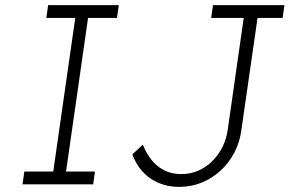

<svg xmlns="http://www.w3.org/2000/svg" viewBox="-20 -720 1131 750"><path d="M68 0 75 -50H188L274 -650H161L168 -700H444L437 -650H324L238 -50H351L344 0ZM680 10Q647 10 619 1.5Q591 -7 567.5 -23Q544 -39 526 -63Q508 -87 497 -117L538 -155Q550 -125 566 -103Q582 -81 601.5 -67Q621 -53 642.5 -46.5Q664 -40 688 -40Q734 -40 772.5 -62.5Q811 -85 837 -125Q863 -165 870 -216L932 -650H805L812 -700H1091L1084 -650H986L923 -213Q917 -165 895.5 -124Q874 -83 841 -53Q808 -23 767.5 -6.5Q727 10 680 10Z"/></svg>

Font: Lexend ExtLt
Style: Italic
Weight: 250
Italic angle: -8.13011°
Designer: Bonnie Shaver-Troup, Thomas Jockin
Foundry: Lexend
Version: Version 1.007